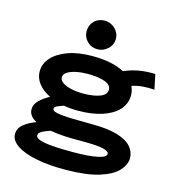

<svg xmlns="http://www.w3.org/2000/svg" viewBox="-124 -800 999 1083"><g transform="rotate(15 375.0 -258.0)"><path d="M339 -163Q294 -163 255 -170Q235 -163 219 -156Q203 -149 203 -137Q203 -121 255 -115.5Q307 -110 433 -110Q529 -110 585.5 -92.5Q642 -75 667 -45.5Q692 -16 692 20Q692 58 659 94Q626 130 553 153Q480 176 361 177Q263 178 188.5 163.5Q114 149 72 121Q30 93 30 56Q30 22 58.5 -1.5Q87 -25 130 -40Q83 -65 84 -105Q84 -132 107.5 -155.5Q131 -179 167 -198Q122 -220 97.5 -252Q73 -284 73 -322Q73 -367 105.5 -403Q138 -439 197.5 -460.5Q257 -482 339 -482Q455 -482 526 -444Q564 -461 608.5 -469.5Q653 -478 707 -476L725 -389Q689 -392 655.5 -389Q622 -386 594 -376Q606 -351 606 -322Q605 -273 572 -237.5Q539 -202 479 -182.5Q419 -163 339 -163ZM339 -264Q402 -264 439.5 -278.5Q477 -293 477 -322Q477 -351 439 -364.5Q401 -378 339 -378Q304 -378 272.5 -371.5Q241 -365 221.5 -352.5Q202 -340 202 -322Q202 -304 221.5 -291Q241 -278 272.5 -271Q304 -264 339 -264ZM153 30Q153 51 204.5 60.5Q256 70 369 70Q462 70 513 59.5Q564 49 564 29Q564 14 530 5.5Q496 -3 402 -3Q351 -2 305 -4.5Q259 -7 220 -14Q192 -5 172.5 5.5Q153 16 153 30ZM355 -526Q319 -526 294.5 -550.5Q270 -575 270 -609Q270 -645 294 -669Q318 -693 355 -693Q389 -693 415 -668Q441 -643 441 -609Q441 -575 415 -550.5Q389 -526 355 -526Z"/></g></svg>

Font: Inconsolata ExtraExpanded Black
Style: Regular
Weight: 900
Width: 8
Monospace: yes
Designer: Raph Levien, Cyreal, Brenton Simpson
Foundry: Raph Levien, Cyreal, Google
Version: Version 3.001; ttfautohint (v1.8.2.53-6de2)